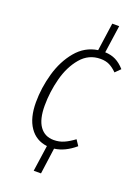

<svg xmlns="http://www.w3.org/2000/svg" viewBox="-155 -747 703 963"><g transform="rotate(20 196.0 -265.0)"><path d="M93 -177Q93 -104 119.5 -67Q146 -30 194 -30Q223 -30 248 -41Q273 -52 301 -73L321 -43Q267 3 211 10L192 149H153L173 10Q113 3 79.5 -46Q46 -95 46 -178Q46 -255 68 -332.5Q90 -410 136 -465Q182 -520 250 -530L271 -679H308L287 -532Q319 -531 344 -518.5Q369 -506 392 -480L365 -453Q345 -473 325 -483Q305 -493 277 -493Q214 -493 172.5 -444Q131 -395 112 -322.5Q93 -250 93 -177Z"/></g></svg>

Font: Fira Sans Extra Condensed ExtraLight
Style: Italic
Weight: 275
Width: 3
Italic angle: -8°
Designer: Carrois Corporate & Edenspiekermann AG
Foundry: Carrois Corporate GbR & Edenspiekermann AG
Version: Version 4.203